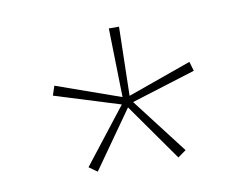

<svg xmlns="http://www.w3.org/2000/svg" viewBox="-50 -826 629 483"><g transform="rotate(-10 265.0 -584.0)"><path d="M370 -409 267 -555 164 -409 143 -424 253 -565 86 -617 94 -641 258 -583 254 -759H280L276 -583L439 -641L446 -617L282 -566L391 -424Z"/></g></svg>

Font: Noto Sans Mono Condensed Thin
Style: Regular
Weight: 100
Width: 3
Designer: Monotype Design Team
Foundry: Monotype Imaging Inc.
Version: Version 2.014; ttfautohint (v1.8.4.7-5d5b)